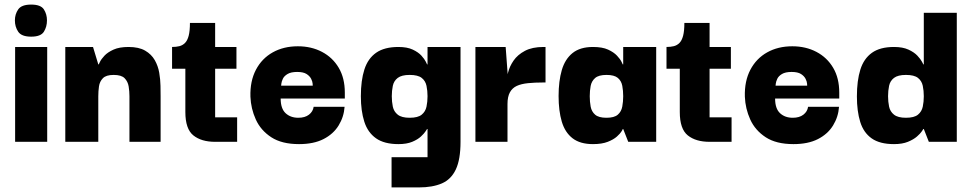

<svg xmlns="http://www.w3.org/2000/svg" viewBox="-20 -619 4245 838"><path d="M46 0V-414H186V0ZM116 -459Q74 -459 59.5 -480.5Q45 -502 45 -530Q45 -557 59.5 -578Q74 -599 116 -599Q158 -599 171.5 -578Q185 -557 185 -530Q185 -502 171.5 -480.5Q158 -459 116 -459Z M265 0V-414H386L409 -338H411Q411 -338 416.5 -349.5Q422 -361 436 -376Q450 -391 475.5 -402.5Q501 -414 541 -414Q586 -414 613.5 -398Q641 -382 655.5 -356.5Q670 -331 675 -301.5Q680 -272 680.5 -244.5Q681 -217 681 -198V0H545V-199Q545 -221 541.5 -242Q538 -263 524 -277.5Q510 -292 476 -292Q443 -292 429 -277.5Q415 -263 412 -242Q409 -221 409 -199V0Z M919 0Q859 0 824 -28Q789 -56 789 -130V-332H919V-107H1015V0ZM731 -319V-414Q749 -414 763 -417.5Q777 -421 787.5 -431.5Q798 -442 803.5 -463Q809 -484 809 -519H919V-414H1012V-319Z M1285 10Q1210 10 1164 -20Q1118 -50 1096.5 -97.5Q1075 -145 1073 -197Q1071 -265 1097 -314.5Q1123 -364 1170.5 -390.5Q1218 -417 1280 -417Q1339 -417 1385.5 -392.5Q1432 -368 1458.5 -323Q1485 -278 1485 -215Q1485 -215 1485 -204.5Q1485 -194 1485 -189H1205Q1205 -145 1226.5 -125Q1248 -105 1282 -105Q1311 -105 1328.5 -118.5Q1346 -132 1349 -153H1484Q1481 -109 1458 -71.5Q1435 -34 1392 -12Q1349 10 1285 10ZM1207 -245H1345Q1345 -245 1344.5 -254Q1344 -263 1338 -275Q1332 -287 1318 -296Q1304 -305 1277 -305Q1250 -305 1235 -296Q1220 -287 1214.5 -275Q1209 -263 1208 -254Q1207 -245 1207 -245Z M1689 199V67H1846V-56H1844Q1844 -56 1837.5 -46Q1831 -36 1817 -23Q1803 -10 1779 0Q1755 10 1719 10Q1657 10 1621 -15.5Q1585 -41 1570 -88Q1555 -135 1555 -199Q1555 -268 1570.5 -316Q1586 -364 1622 -389Q1658 -414 1719 -414Q1757 -414 1781.5 -402.5Q1806 -391 1819.5 -376Q1833 -361 1838.5 -349.5Q1844 -338 1844 -338H1846V-414H1990V0Q1990 77 1969.5 120.5Q1949 164 1908.5 181.5Q1868 199 1808 199ZM1768 -105Q1804 -105 1820.5 -118.5Q1837 -132 1841.5 -153.5Q1846 -175 1846 -199Q1846 -223 1841.5 -244.5Q1837 -266 1820.5 -279Q1804 -292 1768 -292Q1733 -292 1716 -279Q1699 -266 1694.5 -244.5Q1690 -223 1690 -199Q1690 -175 1694.5 -153.5Q1699 -132 1716 -118.5Q1733 -105 1768 -105Z M2055 0V-414H2187L2196 -293L2195 -203V0ZM2195 -165 2192 -258Q2191 -276 2197.5 -302.5Q2204 -329 2221.5 -354.5Q2239 -380 2271 -397Q2303 -414 2352 -414H2361V-259H2351Q2314 -259 2284.5 -256Q2255 -253 2235.5 -244Q2216 -235 2205.5 -216Q2195 -197 2195 -165Z M2568 10Q2512 10 2479 -15.5Q2446 -41 2432 -88Q2418 -135 2418 -200Q2418 -265 2432 -313Q2446 -361 2479 -387.5Q2512 -414 2568 -414Q2609 -414 2634 -402.5Q2659 -391 2673 -376Q2687 -361 2692.5 -349.5Q2698 -338 2698 -338H2700V-414H2844V0H2722L2700 -56H2698Q2699 -56 2693 -46Q2687 -36 2672.5 -23Q2658 -10 2632.5 0Q2607 10 2568 10ZM2627 -105Q2661 -105 2676.5 -118.5Q2692 -132 2696 -154Q2700 -176 2700 -199Q2700 -223 2696 -244.5Q2692 -266 2676.5 -279Q2661 -292 2627 -292Q2593 -292 2577.5 -278.5Q2562 -265 2558 -244Q2554 -223 2554 -199Q2554 -175 2558 -153.5Q2562 -132 2577.5 -118.5Q2593 -105 2627 -105Z M3077 0Q3017 0 2982 -28Q2947 -56 2947 -130V-332H3077V-107H3173V0ZM2889 -319V-414Q2907 -414 2921 -417.5Q2935 -421 2945.5 -431.5Q2956 -442 2961.5 -463Q2967 -484 2967 -519H3077V-414H3170V-319Z M3443 10Q3368 10 3322 -20Q3276 -50 3254.5 -97.5Q3233 -145 3231 -197Q3229 -265 3255 -314.5Q3281 -364 3328.5 -390.5Q3376 -417 3438 -417Q3497 -417 3543.5 -392.5Q3590 -368 3616.5 -323Q3643 -278 3643 -215Q3643 -215 3643 -204.5Q3643 -194 3643 -189H3363Q3363 -145 3384.5 -125Q3406 -105 3440 -105Q3469 -105 3486.5 -118.5Q3504 -132 3507 -153H3642Q3639 -109 3616 -71.5Q3593 -34 3550 -12Q3507 10 3443 10ZM3365 -245H3503Q3503 -245 3502.5 -254Q3502 -263 3496 -275Q3490 -287 3476 -296Q3462 -305 3435 -305Q3408 -305 3393 -296Q3378 -287 3372.5 -275Q3367 -263 3366 -254Q3365 -245 3365 -245Z M3882 10Q3820 10 3784.5 -15Q3749 -40 3734.5 -87Q3720 -134 3720 -198Q3720 -267 3735 -315Q3750 -363 3785.5 -388.5Q3821 -414 3882 -414Q3920 -414 3945 -402.5Q3970 -391 3984 -376Q3998 -361 4004 -349.5Q4010 -338 4010 -338H4012V-563H4156V0H4034L4012 -56H4010Q4010 -56 4003.5 -46Q3997 -36 3982 -23Q3967 -10 3942.5 0Q3918 10 3882 10ZM3934 -105Q3970 -105 3986.5 -118.5Q4003 -132 4007.5 -153.5Q4012 -175 4012 -199Q4012 -223 4007.5 -244.5Q4003 -266 3986.5 -279Q3970 -292 3934 -292Q3899 -292 3882 -279Q3865 -266 3860.5 -244.5Q3856 -223 3856 -199Q3856 -175 3860.5 -153.5Q3865 -132 3882 -118.5Q3899 -105 3934 -105Z"/></svg>

Font: Darker Grotesque Light Black
Style: Regular
Weight: 900
Version: Version 1.000;gftools[0.9.28]